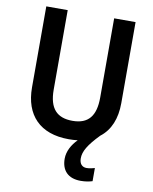

<svg xmlns="http://www.w3.org/2000/svg" viewBox="-100 -788 873 1095"><g transform="rotate(10 336.5 -241.0)"><path d="M422 105C422 65 446 24 509 -41C567 -85 595 -156 595 -244V-714H471V-255C471 -149 430 -97 338 -97C248 -97 202 -144 202 -254V-714H78V-245C78 -85 168 10 335 10C353 10 370 9 387 7C355 39 332 80 332 123C332 191 370 232 443 232C470 232 492 228 511 222V146C500 149 482 154 464 154C439 154 422 138 422 105Z"/></g></svg>

Font: Noto Sans Thai SemCond SemBd
Style: Regular
Weight: 600
Width: 4
Designer: Monotype Design Team
Foundry: Monotype Imaging Inc.
Version: Version 2.002